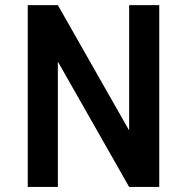

<svg xmlns="http://www.w3.org/2000/svg" viewBox="-20 -740 739 760"><path d="M610.4 -719.7V0H491.2L209 -496.1V0H89.8V-719.7H209L491.2 -223.6V-719.7Z"/></svg>

Font: Allerta
Style: Regular
Weight: 400
Designer: Matt McInerney
Foundry: Matt McInerney
Version: Version 1.0